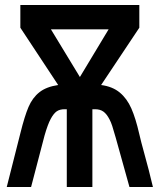

<svg xmlns="http://www.w3.org/2000/svg" viewBox="-20 -747 640 769"><path d="M213 -406.5 61.5 -636V-727H538V-636L385 -406.5Q430.5 -400.5 459.5 -376.5Q488.5 -352.5 506 -312.8Q523.5 -273 537.5 -211.5Q544.5 -180.5 557.5 -134Q576.5 -66 592.5 2H498.5L443.5 -195.5Q434.5 -227 429.5 -242.5Q424.5 -258 418.5 -269Q407.5 -290.5 394.2 -300Q381 -309.5 360.5 -309.5H350V2H247.5V-309.5H239Q219 -309.5 206.8 -300.8Q194.5 -292 183 -270.5Q171.5 -249.5 158.5 -204.5L104.5 2H7L62 -215Q78.5 -281.5 94.2 -318.5Q110 -355.5 137.8 -377.5Q165.5 -399.5 213 -406.5ZM415 -629.5H184L300 -438.5Z"/></svg>

Font: JuliaMono ExtraBold
Style: Regular
Weight: 800
Monospace: yes
Designer: cormullion
Foundry: corm
Version: Version 0.055; ttfautohint (v1.8.4)